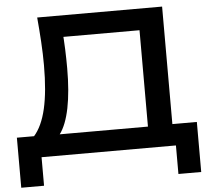

<svg xmlns="http://www.w3.org/2000/svg" viewBox="-59 -814 1128 1032"><g transform="rotate(-5 505.0 -298.0)"><path d="M14 154V-116H132L210 -114H768L799 -116H985V154H862V0H137V154ZM179 -750H853V-51H721V-694L781 -634H250L307 -676Q312 -621 314 -567Q316 -513 316 -465Q316 -339 298 -250Q280 -161 245 -114Q210 -67 160 -67L105 -114Q150 -164 171.5 -257Q193 -350 193 -491Q193 -552 189 -618Q185 -684 179 -750Z"/></g></svg>

Font: Unbounded
Style: Regular
Weight: 400
Designer: Luke Prowse, Jean-Baptiste Morizot, Fátima Lázaro, Florian Runge
Foundry: NaN
Version: Version 1.701;gftools[0.9.28.dev5+ged2979d]